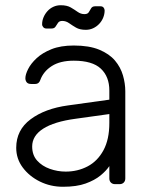

<svg xmlns="http://www.w3.org/2000/svg" viewBox="-20 -704 576 734"><path d="M221 10Q173 10 132.5 -10Q92 -30 67 -63.5Q42 -97 42 -139Q42 -207 97 -248Q152 -289 240 -301L398 -323V-358Q398 -411 365.5 -441.5Q333 -472 262 -472Q210 -472 178 -451.5Q146 -431 134 -398Q129 -383 115 -383H99Q87 -383 82 -389.5Q77 -396 77 -405Q77 -419 87.5 -440Q98 -461 120 -481.5Q142 -502 177 -516Q212 -530 262 -530Q321 -530 359.5 -514Q398 -498 419.5 -472.5Q441 -447 450 -416Q459 -385 459 -355V-22Q459 -12 453 -6Q447 0 437 0H420Q410 0 404 -6Q398 -12 398 -22V-69Q386 -51 364 -33Q342 -15 307.5 -2.5Q273 10 221 10ZM231 -48Q277 -48 315 -68Q353 -88 375.5 -129.5Q398 -171 398 -234V-268L269 -250Q187 -239 145 -212Q103 -185 103 -144Q103 -111 122 -90Q141 -69 170.5 -58.5Q200 -48 231 -48ZM308 -590Q285 -590 270.5 -598.5Q256 -607 244 -615.5Q232 -624 218 -624Q207 -624 202 -617Q197 -610 192.5 -602.5Q188 -595 177 -595H157Q150 -595 145.5 -600Q141 -605 141 -611Q141 -625 146.5 -638Q152 -651 161.5 -661.5Q171 -672 184 -678Q197 -684 212 -684Q236 -684 250.5 -675.5Q265 -667 277 -658.5Q289 -650 303 -650Q315 -650 319.5 -657.5Q324 -665 328.5 -672.5Q333 -680 344 -680H364Q372 -680 376 -675Q380 -670 380 -664Q380 -650 374.5 -636.5Q369 -623 359 -612.5Q349 -602 336 -596Q323 -590 308 -590Z"/></svg>

Font: Rubik Light Light
Style: Regular
Weight: 300
Version: Version 2.101